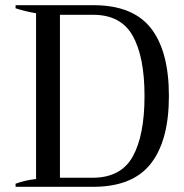

<svg xmlns="http://www.w3.org/2000/svg" viewBox="-20 -720 709 740"><path d="M40 -12Q79 -26 119 -30V-669Q81 -675 40 -688V-700H340Q492 -700 561.5 -611.5Q631 -523 631 -350Q631 -178 561 -89Q491 0 339 0H40ZM337 -35Q446 -35 491.5 -116.5Q537 -198 537 -350Q537 -501 491.5 -582Q446 -663 339 -663H211V-35Z"/></svg>

Font: Trirong
Style: Regular
Weight: 400
Designer: Katatrad Team
Foundry: CadsonDemak
Version: Version 1.001